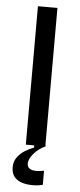

<svg xmlns="http://www.w3.org/2000/svg" viewBox="-58 -692 379 912"><g transform="rotate(5 131.5 -235.5)"><path d="M85 0V-660H178V0ZM182 183Q160 189 134 189Q108 189 85 182.5Q62 176 47 159Q32 142 32 112Q32 85 46.5 65Q61 45 82.5 31.5Q104 18 125 11V-6H179V0Q145 16 123.5 41.5Q102 67 102 88Q102 103 110.5 110Q119 117 131.5 119Q144 121 158 119.5Q172 118 182 116Z"/></g></svg>

Font: Bricolage Grotesque 17pt
Style: Regular
Weight: 400
Version: Version 1.001;gftools[0.9.33.dev8+g029e19f]